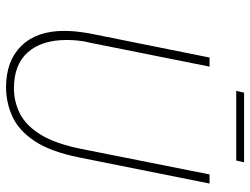

<svg xmlns="http://www.w3.org/2000/svg" viewBox="-116 -698 826 634"><g transform="rotate(90 297.0 -381.0)"><path d="M268 12Q181 12 131.5 -38.5Q82 -89 82 -180Q82 -200 84 -219Q86 -238 90 -262L170 -660H200L122 -270Q116 -246 114 -226Q112 -206 112 -188Q112 -106 152.5 -60Q193 -14 272 -14Q316 -14 355.5 -34Q395 -54 425 -103Q455 -152 472 -238L556 -660H586L500 -230Q481 -135 446 -82.5Q411 -30 365 -9Q319 12 268 12ZM280 -748 286 -774H516L510 -748Z"/></g></svg>

Font: Source Sans 3 VF
Style: Italic
Weight: 200
Italic angle: -11°
Designer: Paul D. Hunt
Foundry: Adobe Systems Incorporated
Version: Version 3.042;hotconv 1.0.118;makeotfexe 2.5.65603